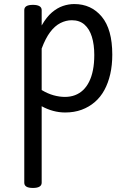

<svg xmlns="http://www.w3.org/2000/svg" viewBox="-20 -539 637 949"><path d="M143 390Q121 390 110.5 383.5Q100 377 100 364V-489Q100 -502 110.5 -508.5Q121 -515 143 -515Q164 -515 175 -508.5Q186 -502 186 -489V-413Q210 -455 236.5 -477.5Q263 -500 291 -509.5Q319 -519 347 -519Q431 -519 483 -456.5Q535 -394 535 -269Q535 -217 525 -173Q515 -129 496 -94Q477 -59 448.5 -34.5Q420 -10 383.5 3.5Q347 17 302 17Q272 17 242.5 9Q213 1 186 -14V364Q186 377 175 383.5Q164 390 143 390ZM186 -94Q216 -76 245 -68Q274 -60 301 -60Q328 -60 350.5 -68.5Q373 -77 390.5 -93.5Q408 -110 420.5 -135Q433 -160 439.5 -193Q446 -226 446 -267Q446 -319 434 -357.5Q422 -396 397.5 -417.5Q373 -439 335 -439Q306 -439 278.5 -425Q251 -411 228 -380.5Q205 -350 186 -299Z"/></svg>

Font: Playwrite IT Moderna
Style: Regular
Weight: 400
Designer: Veronika Burian, José Scaglione
Foundry: TypeTogether
Version: Version 1.002